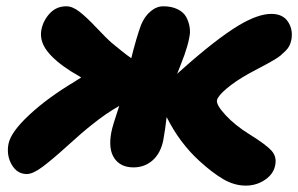

<svg xmlns="http://www.w3.org/2000/svg" viewBox="-20 -580 943 607"><path d="M64.9 -29.8Q34.2 -29.8 17.1 -59.3Q0 -88.9 6.8 -125Q14.2 -162.6 72.8 -217Q131.3 -271.5 215.8 -321.8Q224.1 -327.6 236.8 -335Q232.9 -337.4 222.2 -344Q211.4 -350.6 205.1 -354Q152.8 -387.2 128.7 -419.2Q104.5 -451.2 110.8 -485.8Q116.7 -515.6 137.5 -537.8Q158.2 -560.1 189.9 -560.1Q209 -560.1 231.2 -543Q253.4 -525.9 285.2 -492.2Q316.9 -458.5 334 -443.8Q373 -411.1 395 -396Q411.6 -462.4 425.8 -501Q437 -528.3 456.1 -544.2Q475.1 -560.1 496.1 -560.1Q522.5 -560.1 541 -551Q559.6 -542 567.9 -527.6Q576.2 -513.2 579.3 -495.4Q582.5 -477.5 578.1 -460Q576.2 -447.8 571.3 -431.9Q566.4 -416 563.2 -406.7Q560.1 -397.5 551 -374.5Q542 -351.6 540 -346.2L543.9 -350.1Q662.1 -456.5 736.8 -501Q796.4 -536.1 837.9 -536.1Q874.5 -536.1 890.9 -510.7Q907.2 -485.4 900.9 -453.1Q898.9 -443.4 894.8 -435.1Q890.6 -426.8 882.3 -418.7Q874 -410.6 866.9 -404.5Q859.9 -398.4 845.9 -390.4Q832 -382.3 823.2 -377.4Q814.5 -372.6 796.1 -363Q777.8 -353.5 768.1 -348.1Q725.1 -324.2 697 -300.5Q668.9 -276.9 666 -263.2Q663.1 -248.5 693.1 -216.1Q723.1 -183.6 768.1 -155.8Q820.8 -123 838.1 -104Q855.5 -85 850.1 -58.1Q845.2 -30.3 818.1 -11.7Q791 6.8 756.8 6.8Q721.2 6.8 686.5 -13.2Q651.9 -33.2 610.8 -70.8Q547.9 -127.9 506.8 -210Q502.4 -170.4 496.1 -136.2Q487.8 -95.7 462.6 -73.2Q437.5 -50.8 401.9 -50.8Q361.3 -50.8 341.6 -79.6Q321.8 -108.4 332 -162.1Q335.4 -181.2 356.9 -245.1Q315.9 -222.2 271 -186Q242.2 -163.6 193.8 -119.6Q145.5 -75.7 114.7 -52.7Q84 -29.8 64.9 -29.8Z"/></svg>

Font: Shantell Sans Irregular Bouncy
Style: Italic
Weight: 800
Italic angle: -11.31°
Designer: Stephen Nixon, Anya Danilova, Shantell Martin
Foundry: Arrow Type
Version: Version 1.006;[9816181b4]